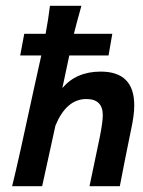

<svg xmlns="http://www.w3.org/2000/svg" viewBox="-20 -645 497 665"><path d="M434 -196Q412 -89 395 0H290L326 -172Q336 -223 336 -246Q336 -302 279 -302Q210 -302 172 -210L126 0H22Q43 -84 98 -340L123 -453H50L64 -528H138Q148 -582 153 -625H262Q244 -561 236 -528H369L356 -453H220L196 -340Q244 -397 329 -397Q445 -397 445 -280Q445 -246 434 -196Z"/></svg>

Font: GFS Neohellenic Rg
Style: Bold Italic
Weight: 700
Italic angle: -12°
Designer: Designed by Takis Katsoulidis and George D. Matthiopoulos.
Foundry: Designed by Takis Katsoulidis and George D. Matthiopoulos.
Version: Version 1.0